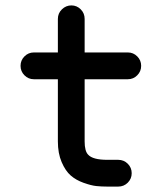

<svg xmlns="http://www.w3.org/2000/svg" viewBox="-20 -677 600 710"><path d="M194 -607Q194 -628 209 -642.5Q224 -657 244 -657Q264 -657 278.5 -642.5Q293 -628 293 -607V-483H453Q473 -483 487.5 -468.5Q502 -454 502 -433.5Q502 -413 487.5 -398.5Q473 -384 453 -384H293V-154Q293 -118 306 -105Q323 -86 377 -86H416Q416 -86 417 -86Q438 -86 452.5 -71.5Q467 -57 467 -36.5Q467 -16 452.5 -1.5Q438 13 417 13Q416 13 416 13H377Q355 13 336 11Q317 9 289 -1Q261 -11 241.5 -28Q222 -45 208 -77.5Q194 -110 194 -154V-384H105Q85 -384 70.5 -398.5Q56 -413 56 -433.5Q56 -454 70.5 -468.5Q85 -483 105 -483H194Z"/></svg>

Font: Brass Mono
Style: Bold
Weight: 700
Monospace: yes
Version: Version 1.100; ttfautohint (v1.8.3) -l 8 -r 50 -G 200 -x 14 